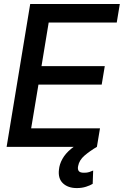

<svg xmlns="http://www.w3.org/2000/svg" viewBox="-20 -748 630 978"><path d="M13.7 0 133.8 -727.5H590.3L574.7 -633.3H228L191.4 -411.1H513.7L498 -316.9H175.8L138.7 -94.2H489.3L473.6 0ZM371.1 210Q326.7 210 300.8 185.8Q274.9 161.6 280.3 116.2Q282.7 88.9 297.9 61.5Q313 34.2 342.5 9.8Q372.1 -14.6 416.5 -33.7L473.6 0Q438 21 410.6 44.4Q383.3 67.9 377.9 98.1Q374.5 114.3 381.3 123.3Q388.2 132.3 408.2 131.8Q422.9 132.3 434.6 128.4Q446.3 124.5 454.6 120.6L452.1 188.5Q439.5 196.3 418.5 203.1Q397.5 210 371.1 210Z"/></svg>

Font: Inter Tight Medium
Style: Italic
Weight: 500
Italic angle: -9.39999°
Designer: Rasmus Andersson
Foundry: rsms
Version: Version 3.004